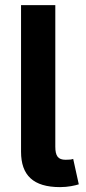

<svg xmlns="http://www.w3.org/2000/svg" viewBox="-20 -748 344 771"><path d="M221.2 3.4C253.4 3.4 280.8 -2.9 296.4 -7.8L273.9 -109.9C267.1 -107.4 259.8 -106.4 243.7 -106.4C212.9 -106.4 202.1 -121.6 202.1 -159.2V-727.5H64.5V-138.7C64.5 -43.9 113.8 3.4 221.2 3.4Z"/></svg>

Font: Raveo SemiBold
Style: Regular
Weight: 600
Designer: Jakub Foglar, Rasmus Andersson (Inter)
Foundry: Jakubfoglar.com
Version: Version 1.100;Glyphs 3.2.3 (3260)